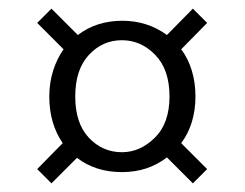

<svg xmlns="http://www.w3.org/2000/svg" viewBox="-20 -600 566 444"><path d="M263 -552Q321 -552 366 -519L426 -580L459 -547L399 -486Q415 -465 423.5 -437Q432 -409 432 -377Q432 -345 423.5 -317.5Q415 -290 399 -269L459 -209L426 -176L366 -236Q322 -202 262 -202Q201 -202 158 -235L99 -176L66 -209L125 -269Q94 -314 94 -377Q94 -409 103 -437Q112 -465 127 -486L66 -547L99 -580L160 -519Q203 -552 263 -552ZM262 -507Q217 -507 185.5 -473Q154 -439 154 -377Q154 -315 185.5 -281.5Q217 -248 262 -248Q304 -248 338 -281.5Q372 -315 372 -377Q372 -439 339 -473Q306 -507 262 -507Z"/></svg>

Font: Poppins Light
Style: Regular
Weight: 300
Designer: Ninad Kale (Devanagari), Jonny Pinhorn (Latin)
Version: Version 5.002